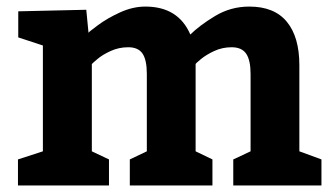

<svg xmlns="http://www.w3.org/2000/svg" viewBox="-20 -570 1033 590"><path d="M967.8 0H696.8V-80.1L750 -105V-342.8Q750 -384.8 736.6 -404.8Q723.1 -424.8 691.9 -424.8Q663.1 -424.8 638.4 -413.3Q613.8 -401.9 597.4 -388.4Q581.1 -375 581.1 -373V-105L632.8 -80.1V0H378.9V-80.1L431.2 -105V-342.8Q431.2 -385.7 418 -405.3Q404.8 -424.8 374 -424.8Q345.2 -424.8 320.1 -413.3Q294.9 -401.9 278.6 -387.9Q262.2 -374 262.2 -373V-105L314.9 -80.1V0H35.2V-80.1L111.8 -105V-430.2L36.1 -455.1V-535.2L245.1 -540L252 -469.2Q252 -471.2 281 -492.7Q310.1 -514.2 349.1 -532Q388.2 -549.8 426.8 -549.8Q527.8 -549.8 564.9 -463.9Q592.8 -491.7 640.9 -520.8Q689 -549.8 746.1 -549.8Q823.2 -549.8 861.6 -502.9Q899.9 -456.1 899.9 -370.1V-105L967.8 -80.1Z"/></svg>

Font: Kadwa
Style: Bold
Weight: 700
Designer: Sol Matas
Foundry: Sol Matas
Version: Version 1.001;PS 001.000;hotconv 1.0.70;makeotf.lib2.5.58329